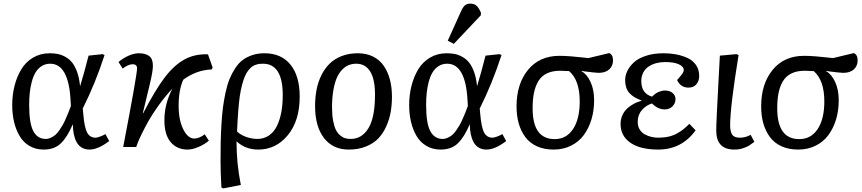

<svg xmlns="http://www.w3.org/2000/svg" viewBox="-20 -817 4790 1067"><path d="M223.1 14.2Q178.2 14.2 143.8 -6.1Q109.4 -26.4 88.9 -61.3Q68.4 -96.2 58.1 -139.6Q47.9 -183.1 47.9 -232.9Q47.9 -289.6 60.8 -340.3Q73.7 -391.1 98.4 -431.9Q123 -472.7 163.8 -496.8Q204.6 -521 255.9 -521Q280.3 -521 300.8 -517.1Q321.3 -513.2 343 -501.2Q364.7 -489.3 380.6 -469.7Q396.5 -450.2 408.4 -417.2Q420.4 -384.3 424.8 -339.8H425.8Q447.8 -411.6 472.2 -507.8L549.8 -516.1L561 -511.2Q509.8 -353 439.9 -213.9L442.9 -182.1Q449.2 -107.9 464.6 -79.8Q480 -51.8 511.2 -51.8Q518.6 -51.8 535.2 -57.6Q551.8 -63.5 565.9 -71.8L586.9 -33.2Q524.9 14.2 477.1 14.2Q452.6 14.2 434.3 3.2Q416 -7.8 405.5 -27.6Q395 -47.4 390.1 -71.5Q385.3 -95.7 384.8 -125H383.8Q354.5 -55.7 318.6 -20.8Q282.7 14.2 223.1 14.2ZM233.9 -44.9Q248.5 -44.9 262.5 -51.5Q276.4 -58.1 287.1 -66.9Q297.9 -75.7 309.6 -92.8Q321.3 -109.9 328.6 -122.6Q335.9 -135.3 345.9 -158.2Q356 -181.2 360.6 -192.9Q365.2 -204.6 374 -228L372.1 -261.2Q360.8 -462.9 258.8 -462.9Q231.9 -462.9 211.2 -449.5Q190.4 -436 177.5 -414.3Q164.6 -392.6 156.5 -362.1Q148.4 -331.5 145.3 -300.5Q142.1 -269.5 142.1 -233.9Q142.1 -131.3 165.3 -88.1Q188.5 -44.9 233.9 -44.9Z M1161.6 -441.9 1156.7 -431.2Q1070.8 -427.7 998.5 -374Q972.7 -317.4 972.7 -229Q972.7 -150.9 998.3 -98.9Q1023.9 -46.9 1060.5 -46.9Q1072.8 -46.9 1088.9 -53.5Q1105 -60.1 1117.7 -70.8L1140.6 -35.2Q1116.2 -14.2 1082.5 0Q1048.8 14.2 1022.5 14.2Q963.9 14.2 928.7 -26.9Q893.6 -67.9 893.6 -148.9Q893.6 -240.2 938.5 -325.2Q897.9 -281.7 862.3 -232.4Q826.7 -183.1 804.7 -143.6Q782.7 -104 766.4 -70.6Q750 -37.1 743.7 -18.6L736.8 0H664.6Q741.7 -402.3 741.7 -437Q741.7 -460 716.8 -460Q693.8 -460 661.6 -436L638.7 -472.2Q662.6 -493.2 693.6 -507.1Q724.6 -521 751.5 -521Q789.1 -521 809.3 -505.4Q829.6 -489.7 829.6 -453.1Q829.6 -439.9 827.4 -423.3Q825.2 -406.7 819.6 -380.9Q814 -355 808.6 -332.8Q803.2 -310.5 792.5 -266.4Q781.7 -222.2 773.9 -189L775.9 -188Q841.3 -314.5 893.3 -383.8Q945.3 -453.1 1003.4 -485.6Q1061.5 -518.1 1135.7 -515.1Z M1415.5 14.2Q1344.2 14.2 1295.4 -30.8H1294.4Q1294.4 92.3 1318.4 210.9L1221.2 230L1210.4 225.1Q1205.6 136.2 1205.6 82Q1205.6 21 1206.5 -25.9Q1207.5 -72.8 1210.7 -126.7Q1213.9 -180.7 1219.2 -221.4Q1224.6 -262.2 1233.9 -304.9Q1243.2 -347.7 1255.9 -378.4Q1268.6 -409.2 1286.9 -437.5Q1305.2 -465.8 1328.4 -483.2Q1351.6 -500.5 1382.1 -510.7Q1412.6 -521 1449.2 -521Q1543.5 -521 1594.5 -457.5Q1645.5 -394 1645.5 -280.8Q1645.5 -146 1579.6 -65.9Q1513.7 14.2 1415.5 14.2ZM1441.4 -462.9Q1430.2 -462.9 1421.6 -461.9Q1413.1 -460.9 1401.1 -457Q1389.2 -453.1 1379.9 -446Q1370.6 -439 1359.9 -425.5Q1349.1 -412.1 1341.1 -393.3Q1333 -374.5 1325.4 -346.2Q1317.9 -317.9 1312.5 -282.2Q1302.7 -212.4 1297.4 -85.9Q1318.8 -65.9 1350.3 -55.4Q1381.8 -44.9 1409.2 -44.9Q1446.8 -44.9 1474.9 -64.2Q1502.9 -83.5 1519.3 -117.7Q1535.6 -151.9 1543.5 -194.6Q1551.3 -237.3 1551.3 -288.1Q1551.3 -462.9 1441.4 -462.9Z M1731 -227.1Q1731 -275.9 1739.3 -318.8Q1747.6 -361.8 1766.1 -399.2Q1784.7 -436.5 1812 -463.4Q1839.4 -490.2 1879.2 -505.6Q1918.9 -521 1968.3 -521Q2016.1 -521 2053 -502.7Q2089.8 -484.4 2112.5 -451.4Q2135.3 -418.5 2146.7 -375.2Q2158.2 -332 2158.2 -279.8Q2158.2 -234.9 2151.1 -194.3Q2144 -153.8 2126.7 -115Q2109.4 -76.2 2082.8 -48.1Q2056.2 -20 2013.9 -2.9Q1971.7 14.2 1918 14.2Q1830.1 14.2 1780.5 -50Q1731 -114.3 1731 -227.1ZM1929.2 -44.9Q1991.2 -44.9 2027.6 -104.7Q2064 -164.6 2064 -291Q2064 -377 2037.1 -419.9Q2010.3 -462.9 1960 -462.9Q1938.5 -462.9 1919.4 -455.8Q1900.4 -448.7 1882.8 -431.2Q1865.2 -413.6 1852.8 -386.5Q1840.3 -359.4 1832.8 -317.1Q1825.2 -274.9 1825.2 -221.2Q1825.2 -178.2 1831.3 -146Q1837.4 -113.8 1846.9 -95Q1856.4 -76.2 1870.6 -64.5Q1884.8 -52.7 1898.7 -48.8Q1912.6 -44.9 1929.2 -44.9Z M2542 -753.9Q2551.8 -776.4 2563 -786.6Q2574.2 -796.9 2593.3 -796.9Q2616.7 -796.9 2629.4 -784.2Q2642.1 -771.5 2652.8 -746.1L2651.9 -731.9L2502 -573.2L2468.3 -590.8ZM2429.2 14.2Q2384.3 14.2 2349.9 -6.1Q2315.4 -26.4 2294.9 -61.3Q2274.4 -96.2 2264.2 -139.6Q2253.9 -183.1 2253.9 -232.9Q2253.9 -289.6 2266.8 -340.3Q2279.8 -391.1 2304.4 -431.9Q2329.1 -472.7 2369.9 -496.8Q2410.6 -521 2461.9 -521Q2486.3 -521 2506.8 -517.1Q2527.3 -513.2 2549.1 -501.2Q2570.8 -489.3 2586.7 -469.7Q2602.5 -450.2 2614.5 -417.2Q2626.5 -384.3 2630.9 -339.8H2631.8Q2653.8 -411.6 2678.2 -507.8L2755.9 -516.1L2767.1 -511.2Q2715.8 -353 2646 -213.9L2648.9 -182.1Q2655.3 -107.9 2670.7 -79.8Q2686 -51.8 2717.3 -51.8Q2724.6 -51.8 2741.2 -57.6Q2757.8 -63.5 2772 -71.8L2793 -33.2Q2731 14.2 2683.1 14.2Q2658.7 14.2 2640.4 3.2Q2622.1 -7.8 2611.6 -27.6Q2601.1 -47.4 2596.2 -71.5Q2591.3 -95.7 2590.8 -125H2589.8Q2560.5 -55.7 2524.7 -20.8Q2488.8 14.2 2429.2 14.2ZM2439.9 -44.9Q2454.6 -44.9 2468.5 -51.5Q2482.4 -58.1 2493.2 -66.9Q2503.9 -75.7 2515.6 -92.8Q2527.3 -109.9 2534.7 -122.6Q2542 -135.3 2552 -158.2Q2562 -181.2 2566.7 -192.9Q2571.3 -204.6 2580.1 -228L2578.1 -261.2Q2566.9 -462.9 2464.8 -462.9Q2438 -462.9 2417.2 -449.5Q2396.5 -436 2383.5 -414.3Q2370.6 -392.6 2362.5 -362.1Q2354.5 -331.5 2351.3 -300.5Q2348.1 -269.5 2348.1 -233.9Q2348.1 -131.3 2371.3 -88.1Q2394.5 -44.9 2439.9 -44.9Z M3365.7 -522Q3386.7 -512.7 3386.7 -481.9Q3386.7 -450.7 3365.7 -431.4Q3344.7 -412.1 3305.7 -412.1Q3297.9 -412.1 3274.4 -414.8Q3251 -417.5 3231.4 -419.9L3211.9 -422.9V-420.9Q3241.7 -404.8 3261.7 -361.8Q3281.7 -318.8 3281.7 -259.8Q3281.7 -203.1 3267.1 -154.1Q3252.4 -105 3224.9 -67.1Q3197.3 -29.3 3153.8 -7.6Q3110.4 14.2 3056.6 14.2Q3003.4 14.2 2963.1 -4.4Q2922.9 -22.9 2898.7 -56.2Q2874.5 -89.4 2862.5 -131.8Q2850.6 -174.3 2850.6 -226.1Q2850.6 -350.6 2914.3 -428.7Q2978 -506.8 3089.8 -506.8Q3115.7 -506.8 3155.5 -503.7Q3195.3 -500.5 3222.7 -497.1L3249.5 -494.1ZM3201.7 -252.9Q3201.7 -371.6 3142.6 -421.9Q3104 -423.8 3092.8 -423.8Q3049.3 -423.8 3018.8 -408.9Q2988.3 -394 2971.4 -365.5Q2954.6 -336.9 2947.3 -300.3Q2939.9 -263.7 2939.9 -214.8Q2939.9 -43.9 3062.5 -43.9Q3127.9 -43.9 3164.8 -100.1Q3201.7 -156.2 3201.7 -252.9Z M3637.7 14.2Q3538.1 14.2 3483.4 -23.7Q3428.7 -61.5 3428.7 -127.9Q3428.7 -154.8 3439 -177.2Q3449.2 -199.7 3466.6 -215.1Q3483.9 -230.5 3503.2 -240.7Q3522.5 -251 3544.9 -256.8V-258.8Q3499.5 -274.9 3476.8 -301Q3454.1 -327.1 3454.1 -372.1Q3454.1 -397 3466.1 -422.1Q3478 -447.3 3502.2 -470Q3526.4 -492.7 3569.3 -506.8Q3612.3 -521 3668 -521Q3702.1 -521 3733.9 -515.4Q3765.6 -509.8 3796.9 -496.6Q3828.1 -483.4 3846.9 -457.3Q3865.7 -431.2 3865.7 -395Q3865.7 -367.2 3850.1 -348.6Q3834.5 -330.1 3805.7 -330.1Q3762.7 -330.1 3742.7 -372.1Q3764.6 -396.5 3772.2 -407.7Q3779.8 -418.9 3779.8 -428.2Q3779.8 -446.8 3752.9 -459.5Q3726.1 -472.2 3675.8 -472.2Q3649.9 -472.2 3627.2 -466.1Q3604.5 -460 3585.4 -447.8Q3566.4 -435.5 3555.2 -414.6Q3543.9 -393.6 3543.9 -366.2Q3543.9 -296.9 3604 -279.8Q3621.1 -298.3 3640.4 -306.2Q3659.7 -314 3673.8 -314Q3701.2 -314 3717.5 -300.5Q3733.9 -287.1 3733.9 -266.1Q3733.9 -243.2 3717.3 -226.1Q3700.7 -209 3673.8 -209Q3636.2 -209 3603 -242.2Q3570.3 -231.9 3547.1 -205.3Q3523.9 -178.7 3523.9 -139.2Q3523.9 -115.2 3534.9 -97.4Q3545.9 -79.6 3563.7 -70.1Q3581.5 -60.5 3600.3 -56.2Q3619.1 -51.8 3638.7 -51.8Q3669.9 -51.8 3696.3 -57.9Q3722.7 -64 3743.9 -76.2Q3765.1 -88.4 3779.3 -99.9Q3793.5 -111.3 3811 -128.9L3845.7 -92.8Q3768.6 14.2 3637.7 14.2Z M4073.2 -516.1 4084.5 -511.2Q4037.6 -223.6 4037.6 -120.1Q4037.6 -86.9 4048.6 -69.3Q4059.6 -51.8 4092.3 -51.8Q4123.5 -51.8 4151.4 -67.9L4172.4 -28.8Q4153.3 -14.6 4142.3 -7.6Q4131.3 -0.5 4109.1 6.8Q4086.9 14.2 4061.5 14.2Q3960.4 14.2 3960.4 -90.8Q3960.4 -119.1 3963.6 -185.5Q3966.8 -252 3972.9 -365.7Q3979 -479.5 3980.5 -507.8Z M4725.1 -522Q4746.1 -512.7 4746.1 -481.9Q4746.1 -450.7 4725.1 -431.4Q4704.1 -412.1 4665 -412.1Q4657.2 -412.1 4633.8 -414.8Q4610.4 -417.5 4590.8 -419.9L4571.3 -422.9V-420.9Q4601.1 -404.8 4621.1 -361.8Q4641.1 -318.8 4641.1 -259.8Q4641.1 -203.1 4626.5 -154.1Q4611.8 -105 4584.2 -67.1Q4556.6 -29.3 4513.2 -7.6Q4469.7 14.2 4416 14.2Q4362.8 14.2 4322.5 -4.4Q4282.2 -22.9 4258.1 -56.2Q4233.9 -89.4 4221.9 -131.8Q4210 -174.3 4210 -226.1Q4210 -350.6 4273.7 -428.7Q4337.4 -506.8 4449.2 -506.8Q4475.1 -506.8 4514.9 -503.7Q4554.7 -500.5 4582 -497.1L4608.9 -494.1ZM4561 -252.9Q4561 -371.6 4502 -421.9Q4463.4 -423.8 4452.1 -423.8Q4408.7 -423.8 4378.2 -408.9Q4347.7 -394 4330.8 -365.5Q4314 -336.9 4306.6 -300.3Q4299.3 -263.7 4299.3 -214.8Q4299.3 -43.9 4421.9 -43.9Q4487.3 -43.9 4524.2 -100.1Q4561 -156.2 4561 -252.9Z"/></svg>

Font: Literata Book
Style: Italic
Weight: 400
Italic angle: -3°
Designer: Latin by Veronika Burian and Jose Scaglione. Greek by Irene Vlachou. Cyrillic by Vera Evstafieva
Foundry: TypeTogether
Version: Version 1.003;PS 001.003;hotconv 1.0.88;makeotf.lib2.5.64775